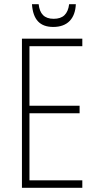

<svg xmlns="http://www.w3.org/2000/svg" viewBox="-20 -899 465 919"><path d="M235 -770C303 -770 340 -810 343 -879H311C305 -832 282 -809 237 -809C192 -809 170 -833 165 -879H133C138 -805 171 -770 235 -770ZM85 0H374V-36H121V-357H361V-393H121V-678H374V-714H85Z"/></svg>

Font: Kathrein 37 Thin Condensed
Style: Regular
Weight: 250
Width: 3
Designer: Lazydogs Typefoundry, based on Open Sans by Ascender Corporation
Foundry: Lazydogs Typefoundry
Version: Version 1.003;PS 001.003;hotconv 1.0.88;makeotf.lib2.5.64775